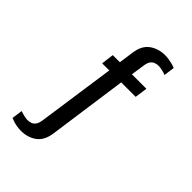

<svg xmlns="http://www.w3.org/2000/svg" viewBox="-263 -835 1126 1126"><g transform="rotate(45 300.0 -272.0)"><path d="M132 184Q118 184 101.5 181.5Q85 179 70.5 174.5Q56 170 45 165L54 99Q65 103 84 107.5Q103 112 114 112Q128 112 141.5 108Q155 104 165.5 90.5Q176 77 180 48L249 -433H190L200 -511H259L272 -604Q281 -669 321.5 -698.5Q362 -728 419 -728Q434 -728 450 -725.5Q466 -723 481 -719Q496 -715 506 -710L497 -643Q487 -648 467 -652.5Q447 -657 436 -657Q423 -657 409 -652.5Q395 -648 385 -635Q375 -622 371 -593L359 -511H479L468 -433H348L279 59Q270 125 229.5 154.5Q189 184 132 184Z"/></g></svg>

Font: Chivo Mono Medium
Style: Regular
Weight: 400
Monospace: yes
Version: Version 1.008